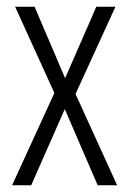

<svg xmlns="http://www.w3.org/2000/svg" viewBox="-20 -552 384 572"><path d="M142 -275 25 -532H83L174 -319L267 -532H324L205 -272L329 0H271L173 -227L73 0H16Z"/></svg>

Font: Noto Sans Lao UI ExtCond Light
Style: Regular
Weight: 300
Width: 2
Designer: Monotype Design Team
Foundry: Monotype Imaging Inc.
Version: Version 2.000; ttfautohint (v1.8.4.7-5d5b)